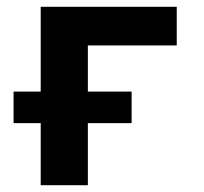

<svg xmlns="http://www.w3.org/2000/svg" viewBox="-20 -546 600 566"><path d="M100 0V-183H20V-276H100V-526H501V-412H239V-276H368V-183H239V0Z"/></svg>

Font: Ubuntu Sans Mono
Style: Regular
Weight: 400
Monospace: yes
Designer: Dalton Maag Ltd
Foundry: Dalton Maag Ltd
Version: Version 1.006